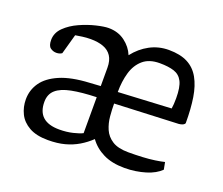

<svg xmlns="http://www.w3.org/2000/svg" viewBox="-91 -637 904 778"><g transform="rotate(20 360.5 -247.5)"><path d="M179 8Q129 8 98 -9.5Q67 -27 53 -55.5Q39 -84 39 -117Q39 -157 61.5 -189.5Q84 -222 132.5 -243Q181 -264 259 -268L306 -271V-350Q306 -381 293.5 -400Q281 -419 258 -427.5Q235 -436 203 -436Q185 -436 167 -433.5Q149 -431 138 -429L114 -343Q110 -340 104 -338Q98 -336 90 -336Q76 -336 64.5 -344.5Q53 -353 53 -378Q53 -409 77 -432.5Q101 -456 135.5 -471.5Q170 -487 203.5 -495Q237 -503 256 -503Q297 -503 326.5 -481Q356 -459 369 -427Q397 -463 434.5 -483Q472 -503 516 -503Q565 -503 597 -486.5Q629 -470 647.5 -437Q666 -404 673.5 -357Q681 -310 681 -248Q681 -246 678 -243Q675 -240 669.5 -238Q664 -236 656 -235L381 -223Q381 -198 383.5 -169Q386 -140 397 -114.5Q408 -89 433 -73Q458 -57 503 -57Q534 -57 563 -58.5Q592 -60 616 -63.5Q640 -67 656 -71L662 -40Q651 -29 635 -20Q619 -11 599 -5Q579 1 556.5 4.5Q534 8 509 8Q455 8 417.5 -10.5Q380 -29 357 -61Q335 -40 309 -24.5Q283 -9 251.5 -0.5Q220 8 179 8ZM208 -48Q239 -48 266 -54.5Q293 -61 306 -68V-223Q242 -221 199 -212.5Q156 -204 134.5 -185Q113 -166 113 -133Q113 -48 208 -48ZM379 -272 607 -284Q610 -302 610 -329Q610 -377 598 -400.5Q586 -424 561.5 -432Q537 -440 499 -440Q454 -440 427.5 -417Q401 -394 390 -356Q379 -318 379 -272Z"/></g></svg>

Font: Faustina Light Light
Style: Regular
Weight: 300
Version: Version 1.200